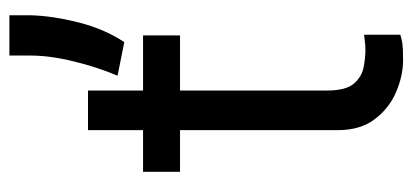

<svg xmlns="http://www.w3.org/2000/svg" viewBox="-253 -615 872 406"><g transform="rotate(-90 183.0 -412.0)"><path d="M311.1 -545.5V-467.3H194.6V-156.2Q194.6 -116.5 209.3 -99.6Q224.1 -82.7 244.1 -79Q264.2 -75.3 279.8 -75.3Q290.5 -75.3 296.2 -76.2Q301.8 -77.1 312.5 -78.1V-1.4Q301.8 1.8 293 3Q284.1 4.3 258.5 4.3Q225.9 4.3 191.6 -10.3Q157.3 -24.9 134.1 -55.4Q110.8 -85.9 110.8 -133.5V-467.3H22.7V-545.5H110.8V-661.9H194.6V-545.5ZM353.7 -828.1V-784.1Q352.6 -737.2 338.6 -682Q324.6 -626.8 296.9 -585.2L225.9 -599.4Q244 -642 256.2 -692.1Q268.5 -742.2 268.5 -782.7V-828.1Z"/></g></svg>

Font: Interface
Style: Regular
Weight: 400
Designer: Rasmus Andersson
Foundry: rsms
Version: Version 1.8